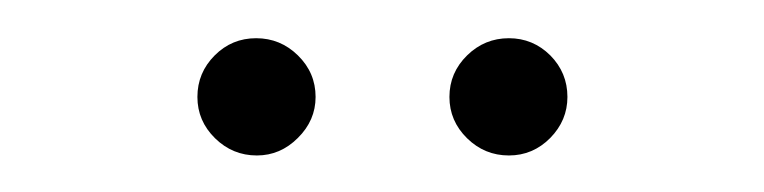

<svg xmlns="http://www.w3.org/2000/svg" viewBox="-20 -669 410 103"><path d="M221.1 -617Q221.1 -630 230.6 -639.3Q240 -648.5 253 -648.5Q265.9 -648.5 275.2 -639.3Q284.4 -630 284.4 -617Q284.4 -604.4 275.2 -595Q265.9 -585.6 253 -585.6Q240 -585.6 230.6 -594.8Q221.1 -604.1 221.1 -617ZM85.9 -617Q85.9 -630 95.2 -639.3Q104.4 -648.5 117.4 -648.5Q130.4 -648.5 139.8 -639.3Q149.3 -630 149.3 -617Q149.3 -604.4 139.8 -595Q130.4 -585.6 117.8 -585.6Q104.8 -585.6 95.4 -594.8Q85.9 -604.1 85.9 -617Z"/></svg>

Font: 26F Galaxy Sans Medium
Style: Regular
Weight: 500
Designer: C₂₉H₂₅N₃O₅
Version: Version 1.100